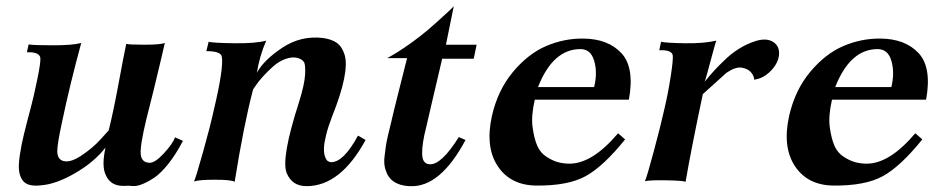

<svg xmlns="http://www.w3.org/2000/svg" viewBox="-20 -621 3221 657"><path d="M606 -139Q582 -93 556.5 -61Q531 -29 510 -14.5Q489 0 468.5 8.5Q448 17 434 15.5Q420 14 408 15Q403 15 401 15Q358 15 342 -22Q327 -52 341 -116Q302 -66 237 -28.5Q172 9 122 13Q97 16 80.5 11.5Q64 7 55.5 -6.5Q47 -20 45 -39Q43 -58 48 -91.5Q53 -125 62 -162Q71 -199 86 -255Q94 -284 107 -346.5Q120 -409 118 -424Q113 -444 72 -442L78 -469Q94 -466 161.5 -466Q229 -466 258 -474Q218 -327 192 -202Q176 -129 176 -103.5Q176 -78 194 -71Q218 -62 257.5 -88Q297 -114 324 -144L352 -175Q368 -239 385.5 -334Q403 -429 412 -471Q420 -468 474.5 -468Q529 -468 544 -474Q543 -470 532 -422Q521 -374 505.5 -311.5Q490 -249 481 -214Q459 -123 461.5 -94Q464 -65 491 -64Q510 -63 540.5 -96Q571 -129 579 -151Z M1231 -142Q1145 16 1029 16Q979 16 961 -29Q941 -78 1003 -271Q1022 -331 1024 -366Q1026 -401 1019.5 -409.5Q1013 -418 1001 -422Q981 -428 957.5 -419.5Q934 -411 915 -394Q896 -377 880 -359.5Q864 -342 855 -328L846 -315Q814 -193 783 1Q771 -6 715.5 -6Q660 -6 644 0Q651 -16 675.5 -103.5Q700 -191 712 -246Q746 -390 739 -427Q736 -446 686 -446L694 -478Q709 -474 781.5 -473Q854 -472 891 -482Q868 -429 859 -372Q883 -416 946.5 -458Q1010 -500 1085 -491Q1115 -487 1133 -474Q1151 -461 1159.5 -432.5Q1168 -404 1157.5 -351.5Q1147 -299 1117 -224Q1103 -188 1096 -159.5Q1089 -131 1088.5 -114Q1088 -97 1092 -85.5Q1096 -74 1101.5 -70Q1107 -66 1113 -66Q1156 -66 1205 -157Z M1611 -468 1601 -420H1493Q1493 -419 1483.5 -379Q1474 -339 1460 -279Q1446 -219 1438 -184Q1424 -130 1424.5 -95Q1425 -60 1450 -59Q1490 -56 1550 -152L1573 -142Q1486 21 1383 16Q1380 16 1379 16Q1314 12 1299 -41Q1296 -50 1295 -61.5Q1294 -73 1296.5 -91Q1299 -109 1300.5 -121.5Q1302 -134 1308.5 -161.5Q1315 -189 1318 -200.5Q1321 -212 1329 -247Q1337 -279 1346.5 -317Q1356 -355 1364 -386.5Q1372 -418 1373 -422H1305L1319 -430Q1334 -438 1363 -457.5Q1392 -477 1420 -499Q1443 -517 1471 -542Q1499 -567 1516.5 -583.5Q1534 -600 1533 -601Q1515 -512 1506 -468Z M2132 -280H1810Q1797 -224 1802.5 -185Q1808 -146 1818.5 -122Q1829 -98 1850 -84.5Q1871 -71 1889.5 -66Q1908 -61 1929 -61Q2007 -61 2095 -165L2119 -144Q2045 -52 1984.5 -18.5Q1924 15 1815 14Q1727 13 1683.5 -52Q1640 -117 1663 -223Q1683 -312 1735 -374.5Q1787 -437 1849 -463.5Q1911 -490 1977 -489Q2061 -488 2106.5 -439Q2152 -390 2132 -280ZM2013 -323Q2025 -371 2013.5 -412Q2002 -453 1966 -453Q1872 -453 1821 -323Z M2612 -373Q2590 -353 2561 -348Q2560 -362 2549.5 -374Q2539 -386 2518 -389.5Q2497 -393 2466 -372L2385 -299Q2345 -110 2326 1Q2316 -3 2260.5 -4Q2205 -5 2187 -1Q2194 -17 2217.5 -104.5Q2241 -192 2253 -246Q2266 -301 2275 -359Q2284 -417 2282 -432Q2278 -451 2236 -449L2242 -478Q2260 -474 2324.5 -473Q2389 -472 2431 -482Q2428 -474 2418.5 -438.5Q2409 -403 2400.5 -372Q2392 -341 2391 -341Q2425 -383 2455 -411Q2506 -462 2567 -481Q2604 -492 2626.5 -477Q2649 -462 2645.5 -431.5Q2642 -401 2612 -373Z M3149 -280H2827Q2814 -224 2819.5 -185Q2825 -146 2835.5 -122Q2846 -98 2867 -84.5Q2888 -71 2906.5 -66Q2925 -61 2946 -61Q3024 -61 3112 -165L3136 -144Q3062 -52 3001.5 -18.5Q2941 15 2832 14Q2744 13 2700.5 -52Q2657 -117 2680 -223Q2700 -312 2752 -374.5Q2804 -437 2866 -463.5Q2928 -490 2994 -489Q3078 -488 3123.5 -439Q3169 -390 3149 -280ZM3030 -323Q3042 -371 3030.5 -412Q3019 -453 2983 -453Q2889 -453 2838 -323Z"/></svg>

Font: GFS Artemisia
Style: Bold Italic
Weight: 700
Italic angle: -12°
Designer: Designed by Takis Katsoulidis and George D. Matthiopoulos.
Foundry: Designed by Takis Katsoulidis and George D. Matthiopoulos.
Version: Version 1.0